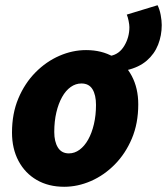

<svg xmlns="http://www.w3.org/2000/svg" viewBox="-20 -704 640 736"><path d="M466 -435 404 -490Q437 -496 456.5 -528.5Q476 -561 476 -600Q476 -609 473 -624Q470 -639 466 -648L584 -684Q592 -668 596 -646.5Q600 -625 600 -608Q600 -568 586 -532.5Q572 -497 542.5 -471.5Q513 -446 466 -435ZM226 12Q166 12 121 -14Q76 -40 51 -87Q26 -134 26 -196Q26 -269 50.5 -327Q75 -385 116 -426.5Q157 -468 207.5 -490Q258 -512 310 -512Q370 -512 415 -486Q460 -460 485 -413Q510 -366 510 -304Q510 -231 485.5 -173Q461 -115 420 -73.5Q379 -32 328.5 -10Q278 12 226 12ZM244 -116Q266 -116 285 -130Q304 -144 318 -169Q332 -194 340 -228Q348 -262 348 -302Q348 -340 334.5 -362Q321 -384 292 -384Q270 -384 251 -370.5Q232 -357 218 -332Q204 -307 196 -273Q188 -239 188 -198Q188 -161 202 -138.5Q216 -116 244 -116Z"/></svg>

Font: Source Sans 3 Black
Style: Italic
Weight: 900
Italic angle: -11°
Designer: Paul D. Hunt
Foundry: Adobe
Version: Version 3.052;hotconv 1.1.0;makeotfexe 2.6.0